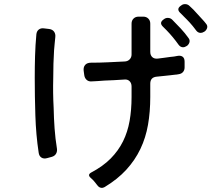

<svg xmlns="http://www.w3.org/2000/svg" viewBox="-20 -870 1040 934"><path d="M934 -722Q930 -727 926 -732.5Q922 -738 917 -744Q903 -761 887.5 -776.5Q872 -792 856 -808Q838 -826 858 -841L861 -843Q869 -850 880 -850Q893 -850 902 -841Q906 -837 911 -832.5Q916 -828 921 -823L965 -775Q970 -770 974 -765Q978 -760 982 -755Q990 -746 988 -736Q986 -726 977 -718L972 -715Q964 -710 956 -710Q943 -710 934 -722ZM454 32Q453 31 452.5 30Q452 29 450 27L443 18Q434 6 421 -5Q404 -20 424 -31Q481 -61 518.5 -99Q556 -137 578.5 -182.5Q601 -228 610.5 -282Q620 -336 620 -398V-449Q620 -466 610 -475.5Q600 -485 584 -483Q558 -481 534.5 -480Q511 -479 488 -478Q469 -476 453.5 -475.5Q438 -475 425 -474Q411 -473 401.5 -481.5Q392 -490 390 -504L387 -526Q385 -544 394.5 -554.5Q404 -565 423 -565Q465 -565 505.5 -567Q546 -569 588 -571Q602 -572 611 -581.5Q620 -591 620 -605V-755Q620 -770 629.5 -779.5Q639 -789 654 -789H677Q692 -789 701.5 -779.5Q711 -770 711 -755V-618Q711 -601 721 -592Q731 -583 748 -585Q764 -587 779 -589Q794 -591 808 -593Q818 -594 826.5 -595Q835 -596 843 -598Q859 -601 868.5 -594Q878 -587 878 -570V-542Q878 -529 870.5 -520Q863 -511 849 -509Q840 -507 830 -506.5Q820 -506 809 -504Q793 -502 776 -500.5Q759 -499 742 -497Q711 -494 711 -463V-398Q711 -326 700 -263Q689 -200 663 -145.5Q637 -91 594.5 -44.5Q552 2 489 40Q481 44 476 44Q463 44 454 32ZM849 -652Q822 -690 791 -722Q786 -727 781.5 -731.5Q777 -736 772 -741Q754 -759 774 -774L778 -777Q786 -783 796 -783Q809 -783 818 -774Q839 -753 859.5 -731Q880 -709 897 -685Q904 -676 902 -666Q900 -656 891 -648L886 -645Q878 -640 871 -640Q858 -640 849 -652ZM168 -128Q155 -214 152 -308.5Q149 -403 149 -491Q149 -545 150.5 -597.5Q152 -650 157 -704Q159 -719 169 -726.5Q179 -734 194 -732L219 -729Q235 -727 243 -716Q251 -705 249 -689Q247 -675 246 -659Q245 -643 243 -625Q241 -594 240 -560.5Q239 -527 239 -490Q238 -453 238.5 -417Q239 -381 241 -345Q242 -295 245.5 -245.5Q249 -196 257 -147Q259 -133 252.5 -122Q246 -111 232 -107L210 -101Q193 -96 181.5 -103.5Q170 -111 168 -128Z"/></svg>

Font: Higure Gothic Medium
Style: Regular
Weight: 500
Designer: Yoshimichi Ohira
Foundry: Positype
Version: Version 1.000